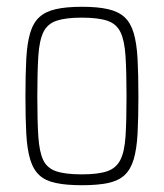

<svg xmlns="http://www.w3.org/2000/svg" viewBox="-20 -538 483 566"><path d="M222 8Q175 8 144.5 1.5Q114 -5 96 -21.5Q78 -38 69 -68Q60 -98 57.5 -143.5Q55 -189 55 -254Q55 -319 57.5 -365Q60 -411 69 -441Q78 -471 96 -487.5Q114 -504 144.5 -511Q175 -518 222 -518Q268 -518 298.5 -511Q329 -504 347 -487.5Q365 -471 374 -441Q383 -411 385.5 -365Q388 -319 388 -254Q388 -189 385.5 -143.5Q383 -98 374 -68Q365 -38 347 -21.5Q329 -5 298.5 1.5Q268 8 222 8ZM221 -24Q269 -24 295.5 -33Q322 -42 334.5 -66Q347 -90 350 -135.5Q353 -181 353 -254Q353 -327 350 -373Q347 -419 335 -443.5Q323 -468 296 -477Q269 -486 221 -486Q174 -486 147 -477Q120 -468 108 -443.5Q96 -419 93 -373Q90 -327 90 -254Q90 -181 93 -135.5Q96 -90 107.5 -66Q119 -42 146 -33Q173 -24 221 -24Z"/></svg>

Font: Saira Thin Condensed
Style: Regular
Weight: 100
Width: 3
Version: Version 1.101